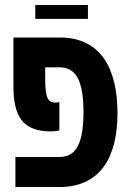

<svg xmlns="http://www.w3.org/2000/svg" viewBox="-20 -753 527 773"><path d="M122 -677H334V-733H122ZM42 0H219C388 0 453 -126 453 -297C453 -472 389 -602 221 -602H34V-406C34 -282 74 -224 184 -224C203 -224 207 -226 219 -228V-342C214 -341 210 -340 203 -340C172 -340 162 -361 162 -437V-482H219C288 -482 316 -425 316 -301C316 -181 289 -121 220 -121H42Z"/></svg>

Font: Noto Sans Hebrew ExtraCondensed
Style: Bold
Weight: 700
Width: 2
Designer: Monotype Design Team
Foundry: Monotype Imaging Inc.
Version: Version 2.004